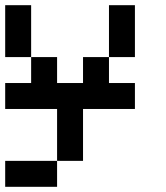

<svg xmlns="http://www.w3.org/2000/svg" viewBox="-20 -620 640 740"><path d="M0 -200V-300H100V-400H200V-300H300V-400H400V-300H500V-200H300V0H200V-200ZM0 100V0H200V100ZM0 -400V-600H100V-400ZM400 -400V-600H500V-400Z"/></svg>

Font: Galmuri9 Regular
Style: Regular
Weight: 400
Designer: Lee Minseo (quiple)
Version: Version 2.399;hotconv 1.1.1;makeotfexe 2.6.0 DEVELOPMENT